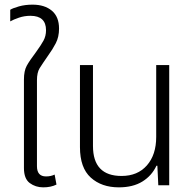

<svg xmlns="http://www.w3.org/2000/svg" viewBox="-20 -797 835 826"><path d="M166 9Q199 9 223 -3L215 -46Q199 -38 178 -38Q139 -38 139 -82V-452Q139 -485 150.5 -503.5Q162 -522 187 -558Q206 -584 220 -611Q234 -638 234 -674Q234 -725 203 -751Q172 -777 120 -777Q88 -777 61.5 -769.5Q35 -762 24 -755V-705Q38 -713 61.5 -721Q85 -729 111 -729Q178 -729 178 -667Q178 -642 167 -622Q156 -602 135 -573Q107 -536 95 -514Q83 -492 83 -455V-74Q83 -28 108 -9.5Q133 9 166 9Z M491 9Q552 9 592.5 -16Q633 -41 653 -84H657L661 0H708V-517H652V-208Q652 -131 612 -85.5Q572 -40 503 -40Q380 -40 380 -169V-517H324V-164Q324 -75 370.5 -33Q417 9 491 9Z"/></svg>

Font: Noto Sans Thai UI SemiCondensed Light
Style: Regular
Weight: 300
Width: 4
Designer: Monotype Design Team
Foundry: Monotype Imaging Inc.
Version: Version 1.901